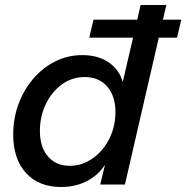

<svg xmlns="http://www.w3.org/2000/svg" viewBox="-20 -740 747 770"><path d="M338 -589 355 -661H707L690 -589ZM382 0 406 -100 411 -96Q384 -45 335.5 -17.5Q287 10 225 10Q136 10 84.5 -46Q33 -102 33 -200Q33 -266 54.5 -323.5Q76 -381 114 -425Q152 -469 202 -494Q252 -519 310 -519Q361 -519 398.5 -500Q436 -481 457 -447Q478 -413 476 -368L462 -367L544 -720H647L481 0ZM260 -75Q291 -75 318.5 -86.5Q346 -98 368.5 -118Q391 -138 408 -165Q425 -192 434 -224Q443 -256 443 -290Q443 -356 409.5 -393.5Q376 -431 320 -431Q268 -431 227.5 -401Q187 -371 163.5 -322Q140 -273 140 -215Q140 -150 172.5 -112.5Q205 -75 260 -75Z"/></svg>

Font: Instrument Sans Medium
Style: Italic
Weight: 500
Italic angle: -13°
Designer: Rodrigo Fuenzalida
Foundry: fragTYPE
Version: Version 1.000;gftools[0.9.28]